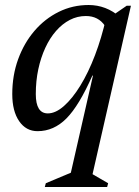

<svg xmlns="http://www.w3.org/2000/svg" viewBox="-20 -512 554 767"><path d="M130 12Q84 12 56.5 -28Q29 -68 29 -136Q29 -211 52.5 -275.5Q76 -340 117.5 -388.5Q159 -437 214.5 -464.5Q270 -492 334 -492Q369 -492 400.5 -480Q432 -468 459 -444L426 -296Q426 -369 399.5 -408.5Q373 -448 323 -448Q289 -448 259 -432.5Q229 -417 204 -388.5Q179 -360 161 -321Q143 -282 133 -235.5Q123 -189 123 -136Q123 -59 171 -59Q202 -59 235.5 -88.5Q269 -118 301 -170Q333 -222 359.5 -291.5Q386 -361 404 -441H450L399 -210H349Q296 -90 245.5 -39Q195 12 130 12ZM258 200 404 -441H416L486 -489H503L346 200L319 166L412 220L408 235H159L163 220L294 165Z"/></svg>

Font: Platypi Light
Style: Italic
Weight: 300
Italic angle: -13°
Designer: David Sargent
Foundry: Bolt Cutter Type
Version: Version 1.200